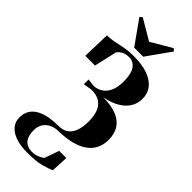

<svg xmlns="http://www.w3.org/2000/svg" viewBox="-387 -1042 1359 1359"><g transform="rotate(45 293.0 -362.0)"><path d="M233 266Q162.5 266 114.2 249Q66 232 41 201.2Q16 170.5 16 130Q16 83.5 36.5 53.5Q57 23.5 91.5 6.2Q126 -11 168 -17.8Q210 -24.5 252.5 -24.5Q301 -24.5 329.5 -46.2Q358 -68 370.8 -107Q383.5 -146 383.5 -198.5Q383.5 -251 369.5 -289.5Q355.5 -328 323.8 -349.5Q292 -371 238 -371L172.5 -360V-407.5L227.5 -401Q260 -401 290 -418Q320 -435 339.2 -472.8Q358.5 -510.5 358.5 -573Q358.5 -651.5 332.5 -687Q306.5 -722.5 264.5 -722.5Q230 -722.5 206.8 -709.2Q183.5 -696 173.5 -678.5L135 -509.5H37.5L43.5 -720Q80.5 -721.5 107.2 -726.2Q134 -731 158.8 -736.8Q183.5 -742.5 213 -746.8Q242.5 -751 284 -751Q364 -751 421.2 -731Q478.5 -711 509 -673Q539.5 -635 539.5 -581.5Q539.5 -538.5 521.8 -505.5Q504 -472.5 474.2 -449.5Q444.5 -426.5 408.2 -412.2Q372 -398 335 -392Q421 -391 473.8 -368.2Q526.5 -345.5 551 -304.2Q575.5 -263 575.5 -207.5Q575.5 -158 557 -119.8Q538.5 -81.5 501.8 -55.2Q465 -29 411 -14.5Q357 0 285.5 1.5Q252 1.5 226.8 11Q201.5 20.5 184.8 36.8Q168 53 159.8 74.2Q151.5 95.5 151.5 120.5Q151.5 160 163 186.2Q174.5 212.5 196.8 225.5Q219 238.5 250.5 238.5Q270.5 238.5 288.2 233.8Q306 229 320.5 221.2Q335 213.5 344.5 205L382.5 97H454L448 226Q419 239 368.8 252.5Q318.5 266 233 266ZM241.5 -795 113.5 -975 132 -990.5 286.5 -899 441.5 -990.5 459.5 -975 332 -795Z"/></g></svg>

Font: Merriweather 144pt ExtraBold
Style: Regular
Weight: 800
Version: Version 2.100